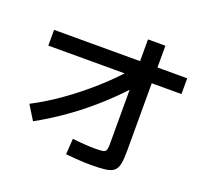

<svg xmlns="http://www.w3.org/2000/svg" viewBox="-143 -988 1285 1202"><g transform="rotate(20 500.0 -386.5)"><path d="M85 -184Q179 -233 273 -299.5Q367 -366 454.5 -444Q542 -522 616 -606L701 -543Q619 -449 529 -366.5Q439 -284 342 -214.5Q245 -145 144 -89ZM577 44Q553 44 527 43Q501 42 472 39.5Q443 37 409 34L416 -71Q446 -68 473.5 -65.5Q501 -63 524.5 -62Q548 -61 565 -61Q602 -61 618.5 -64Q635 -67 640 -79.5Q645 -92 645 -118V-817H761V-118Q761 -64 755 -31.5Q749 1 730.5 17.5Q712 34 675.5 39Q639 44 577 44ZM72 -567V-672H959V-567Z"/></g></svg>

Font: M PLUS 1 SemiBold
Style: Regular
Weight: 600
Designer: Coji Morishita
Foundry: UNDERFOREST DESIGN
Version: Version 1.001